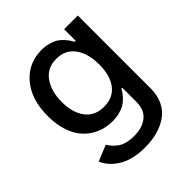

<svg xmlns="http://www.w3.org/2000/svg" viewBox="-210 -687 1037 1037"><g transform="rotate(-45 308.5 -168.5)"><path d="M300.3 215.8Q208.5 215.8 150.1 181.4Q91.8 147 68.4 92.3L159.7 54.7Q168.5 69.3 178 80.3Q187.5 91.3 203.9 104Q220.2 116.7 245.1 123.5Q270 130.4 301.3 130.4Q364.7 130.4 402.6 99.9Q440.4 69.3 440.4 7.8V-99.6H433.6Q426.8 -86.9 419.4 -76.7Q412.1 -66.4 398.4 -52.7Q384.8 -39.1 368.9 -30Q353 -21 328.6 -14.6Q304.2 -8.3 275.4 -8.3Q226.6 -8.3 185.3 -25.9Q144 -43.5 113 -76.2Q82 -108.9 64.7 -160.2Q47.4 -211.4 47.4 -274.9Q47.4 -402.8 111.3 -477.8Q175.3 -552.7 276.4 -552.7Q305.2 -552.7 330.1 -545.7Q355 -538.6 370.4 -529.3Q385.7 -520 399.7 -504.9Q413.6 -489.7 419.9 -480.2Q426.3 -470.7 434.1 -457H441.9V-545.4H546.4V12.2Q546.4 63.5 527.6 103Q508.8 142.6 475.1 166.7Q441.4 190.9 397.2 203.4Q353 215.8 300.3 215.8ZM298.8 -96.2Q367.2 -96.2 404.3 -143.8Q441.4 -191.4 441.4 -276.4Q441.4 -361.3 404.3 -411.9Q367.2 -462.4 298.8 -462.4Q229.5 -462.4 192.1 -410.4Q154.8 -358.4 154.8 -276.4Q154.8 -193.8 192.1 -145Q229.5 -96.2 298.8 -96.2Z"/></g></svg>

Font: Interop Med
Style: Regular
Weight: 500
Designer: Rasmus Andersson, Google, Jang Haemin
Foundry: jhaemin
Version: Version 1.007